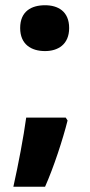

<svg xmlns="http://www.w3.org/2000/svg" viewBox="-20 -630 342 733"><path d="M152 -435C201 -435 244 -460 244 -523C244 -587 201 -610 152 -610C100 -610 57 -587 57 -523C57 -460 100 -435 152 -435ZM231 -181H80C70 -107 50 -2 31 83H152C185 9 220 -98 238 -170Z"/></svg>

Font: Noto Sans Tamil UI ExtraBold
Style: Regular
Weight: 800
Designer: Jelle Bosma - Monotype Design Team
Foundry: Monotype Imaging Inc.
Version: Version 2.004